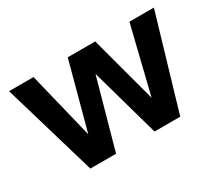

<svg xmlns="http://www.w3.org/2000/svg" viewBox="-102 -732 1058 938"><g transform="rotate(-30 427.5 -263.0)"><path d="M174 0 19 -526H157L249 -150L350 -526H505L606 -150L698 -526H836L681 0H536L427 -388L319 0Z"/></g></svg>

Font: DM Sans 9pt ExtraBold
Style: Regular
Weight: 800
Version: Version 4.004;gftools[0.9.30]